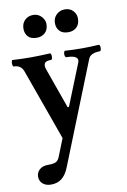

<svg xmlns="http://www.w3.org/2000/svg" viewBox="-98 -693 675 1021"><g transform="rotate(-10 239.5 -182.5)"><path d="M94 270Q66 270 49 255.5Q32 241 32 217Q32 194 49 179Q66 164 93 164Q125 164 138 157.5Q151 151 159 130L196 37L58 -348Q45 -383 6 -383Q2 -383 0.5 -392Q-1 -401 0.5 -409.5Q2 -418 6 -418Q57 -415 107 -415Q133 -415 158 -416Q183 -417 208 -418Q213 -418 214.5 -409.5Q216 -401 214.5 -392Q213 -383 208 -383Q183 -383 174.5 -373.5Q166 -364 172 -342L251 -120H258L347 -342Q356 -362 341.5 -372.5Q327 -383 290 -383Q285 -383 283 -392Q281 -401 283 -409.5Q285 -418 290 -418Q335 -415 380 -415Q425 -415 470 -418Q476 -418 478 -409.5Q480 -401 478 -392Q476 -383 470 -383Q448 -383 431.5 -376Q415 -369 409 -354L190 195Q175 233 151.5 251.5Q128 270 94 270ZM155 -512Q122 -512 107 -529Q92 -546 92 -571Q92 -600 110 -617.5Q128 -635 155 -635Q182 -635 199.5 -616Q217 -597 217 -576Q217 -545 199 -528.5Q181 -512 155 -512ZM325 -512Q293 -512 277.5 -529Q262 -546 262 -571Q262 -600 281 -617.5Q300 -635 325 -635Q354 -635 370.5 -617Q387 -599 387 -576Q387 -545 369.5 -528.5Q352 -512 325 -512Z"/></g></svg>

Font: Junicode VF
Style: Regular
Weight: 400
Designer: Peter S. Baker
Version: Version 2.213